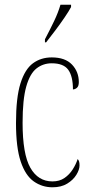

<svg xmlns="http://www.w3.org/2000/svg" viewBox="-20 -786 387 816"><path d="M203 10Q159 10 123.5 -15Q88 -40 68 -99.5Q48 -159 48 -263Q48 -371 67 -431.5Q86 -492 120 -517Q154 -542 200 -542Q257 -542 286 -511.5Q315 -481 315 -437Q315 -420 307 -413Q299 -406 290 -406Q290 -462 270 -489.5Q250 -517 200 -517Q163 -517 135 -495Q107 -473 91.5 -418Q76 -363 76 -264Q76 -131 109 -73Q142 -15 203 -15Q233 -15 254 -29.5Q275 -44 289 -66Q303 -88 310 -110Q314 -106 316 -100Q318 -94 318 -83Q318 -65 304.5 -43Q291 -21 265.5 -5.5Q240 10 203 10ZM171 -619Q194 -663 210.5 -697.5Q227 -732 237 -766H282V-756Q273 -739 255 -712.5Q237 -686 216 -658Q195 -630 176 -606H171Z"/></svg>

Font: Noto Serif Ethiopic ExtraCondensed Thin
Style: Regular
Weight: 100
Width: 2
Designer: Monotype Design Team
Foundry: Monotype Imaging Inc.
Version: Version 2.102; ttfautohint (v1.8.4.7-5d5b)